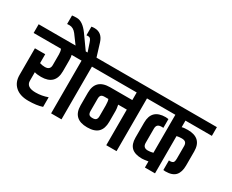

<svg xmlns="http://www.w3.org/2000/svg" viewBox="-157 -1341 2169 1794"><g transform="rotate(30 927.5 -444.0)"><path d="M271 -514Q271 -547 261 -569H-34V-663H463V-569H376Q382 -550 382 -514V-396Q382 -248 230 -248Q186 -248 159 -257V-165Q159 -96 259 -96Q326 -96 388 -119V-15Q328 5 238 5Q148 5 98 -40Q48 -85 48 -162V-451H159V-355Q186 -346 215 -346Q271 -346 271 -398Z M682 -663V-569H595V0H483V-569H320V-663H364L294 -758Q262 -799 221 -799Q204 -799 195 -798V-890Q214 -893 246 -893Q309 -893 372 -806L474 -663H494L463 -755Q455 -779 446.5 -788.5Q438 -798 424 -798Q410 -798 404 -797V-890Q420 -893 436 -893Q519 -893 547 -803L590 -663Z M839 -384Q811 -384 801 -372Q791 -360 791 -336V-204Q791 -179 801 -167Q811 -155 839 -155Q867 -155 877.5 -167Q888 -179 888 -204V-319Q888 -363 879 -384ZM1078 -384H985Q993 -344 993 -323V-203Q993 -130 956 -92.5Q919 -55 839 -55Q684 -55 684 -203V-339Q684 -487 839 -487H1078V-569H614V-663H1277V-569H1189V0H1078Z M1386 -203Q1386 -151 1439 -151Q1466 -151 1495 -159V-569H1209V-663H1889V-569H1604V-498Q1625 -505 1668 -505Q1819 -505 1819 -360V-209Q1819 -137 1786 -100.5Q1753 -64 1678 -64Q1672 -64 1656 -66V-170L1670 -169Q1695 -170 1703.5 -181.5Q1712 -193 1712 -219V-357Q1712 -382 1699.5 -395Q1687 -408 1657.5 -408Q1628 -408 1604 -402V0H1495V-66Q1447 -58 1429 -58Q1352 -58 1315.5 -92.5Q1279 -127 1279 -198V-360Q1279 -505 1429 -505Q1437 -505 1459 -502V-407L1443 -408Q1411 -408 1398.5 -395Q1386 -382 1386 -356Z"/></g></svg>

Font: Khand SemiBold
Style: Regular
Weight: 600
Designer: Devanagari: Sanchit Sawaria, Jyotish Sonowal; Latin: Satya Rajpurohit
Foundry: Indian Type Foundry
Version: Version 1.101;PS 1.0;hotconv 1.0.78;makeotf.lib2.5.61930; tt